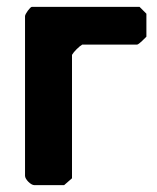

<svg xmlns="http://www.w3.org/2000/svg" viewBox="-20 -540 458 560"><path d="M220 -410H380C385 -410 405 -431 407 -433V-500L387 -520H73C68 -520 53 -499 53 -493V-27C53 -17 70 0 80 0H167L190 -20V-380C195 -389 211 -405 220 -410Z"/></svg>

Font: Asimov Print
Style: C
Weight: 500
Designer: Google
Version: Version 2.000980: 2014